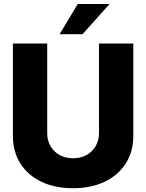

<svg xmlns="http://www.w3.org/2000/svg" viewBox="-20 -950 747 981"><path d="M485.8 -727.5H661.1V-256.3Q661.1 -174.8 622.3 -114.5Q583.5 -54.2 514.2 -21.2Q444.8 11.7 353 11.7Q260.7 11.7 191.7 -21.2Q122.6 -54.2 84.2 -114.5Q45.9 -174.8 45.9 -256.3V-727.5H221.2V-271Q221.2 -214.4 257.8 -178Q294.4 -141.6 353 -141.6Q412.1 -141.6 449 -178Q485.8 -214.4 485.8 -271ZM284.7 -775.4 377.4 -929.7H540L401.9 -775.4Z"/></svg>

Font: Inter Display Extra Bold
Style: Regular
Weight: 800
Designer: Rasmus Andersson
Foundry: rsms
Version: Version 4.000;git-4fc901f